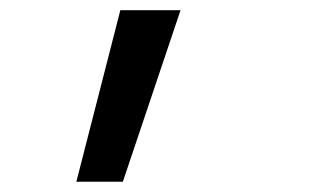

<svg xmlns="http://www.w3.org/2000/svg" viewBox="-20 -144 626 377"><path d="M129.9 212.9 216.3 -124H334.5L221.2 212.9Z"/></svg>

Font: Cascadia Mono
Style: Italic
Weight: 400
Italic angle: -10°
Monospace: yes
Designer: Aaron Bell
Foundry: Saja Typeworks
Version: Version 2404.023; ttfautohint (v1.8.4)